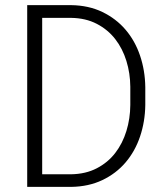

<svg xmlns="http://www.w3.org/2000/svg" viewBox="-20 -731 640 751"><path d="M86.4 0V-710.9H258.3Q326.7 -710 380.4 -684.1Q434.1 -658.2 471.2 -614.7Q508.3 -571.3 527.8 -513.4Q547.4 -455.6 548.3 -390.1V-320.3Q547.4 -254.9 527.8 -197Q508.3 -139.2 471.2 -95.7Q434.1 -52.2 380.4 -26.6Q326.7 -1 258.3 0ZM145 -661.1V-49.3H258.3Q315.4 -50.3 358.6 -72.8Q401.9 -95.2 430.7 -132.6Q459.5 -169.9 474.4 -218.5Q489.3 -267.1 489.7 -320.3V-391.6Q489.3 -444.3 474.4 -492.7Q459.5 -541 430.7 -578.1Q401.9 -615.2 358.6 -637.7Q315.4 -660.2 258.3 -661.1Z"/></svg>

Font: Roboto Mono Light
Style: Regular
Weight: 300
Designer: Google
Version: Version 2.000985; 2015; ttfautohint (v1.3)